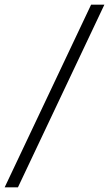

<svg xmlns="http://www.w3.org/2000/svg" viewBox="-75 -755 468 824"><path d="M-55 49 316 -735H373L2 49Z"/></svg>

Font: Archivo SemiBold ExtraLight
Style: Italic
Weight: 250
Italic angle: -10°
Version: Version 2.001